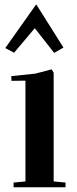

<svg xmlns="http://www.w3.org/2000/svg" viewBox="-20 -794 326 814"><path d="M27.8 -471.2 129.9 -481.9 198.7 -500 207.5 -485.8V-24.9L257.8 -20V0H37.6V-20L87.9 -24.9V-452.1L28.8 -451.2ZM2.4 -590.3 132.3 -773.9H134.8L249 -592.3L209.5 -569.8L128.4 -673.3H126.5L39.6 -570.3Z"/></svg>

Font: Vidaloka 
Style: Regular
Weight: 400
Designer: Cyreal (www.cyreal.org)
Foundry: Cyreal (www.cyreal.org)
Version: Version 1.011